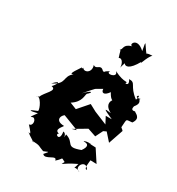

<svg xmlns="http://www.w3.org/2000/svg" viewBox="-183 -869 919 998"><g transform="rotate(30 276.5 -370.0)"><path d="M490 -85 443 -157 398 -159C444 -159 379 -166 373 -153C399 -156 411 -143 386 -109C301 -77 336 -122 276 -139C272 -64 288 -143 256 -145C267 -84 219 -114 242 -124C201 -131 253 -174 243 -172C181 -173 205 -223 235 -229L217 -223L313 -186L286 -178L362 -223L412 -206L434 -250L451 -258L491 -213L521 -301C510 -314 530 -294 506 -315C511 -372 502 -360 543 -365C573 -407 528 -416 527 -422C486 -410 524 -470 503 -436C546 -482 501 -484 521 -493C467 -475 521 -532 500 -477C435 -526 459 -553 416 -552C423 -541 432 -521 410 -523C421 -543 406 -518 336 -554C367 -525 290 -511 310 -538C267 -515 297 -516 276 -521C249 -549 244 -506 220 -524C235 -483 194 -462 180 -484C155 -441 201 -435 173 -482C130 -420 140 -423 154 -429C107 -394 151 -365 76 -330C124 -379 102 -334 85 -319C127 -313 66 -268 58 -240L41 -234C62 -252 94 -185 89 -172C37 -152 47 -149 94 -161C52 -105 80 -135 86 -130C105 -123 103 -86 82 -88C139 -27 94 -59 103 -50C112 -41 175 -5 139 -23C193 -21 180 -16 216 -4C232 -8 258 -29 224 8C244 34 291 -27 295 7C332 -24 308 -27 341 -11C325 21 326 1 408 -38C397 13 389 -28 434 -4C390 -12 433 -84 462 -34C442 -27 453 -78 453 -86ZM406 -326 427 -286 349 -318 308 -340 254 -278 214 -294C266 -327 257 -365 264 -376C289 -396 283 -410 238 -363C305 -438 273 -409 325 -441C325 -419 343 -411 367 -445C363 -457 378 -419 395 -413C376 -385 398 -362 422 -351C377 -357 377 -355 442 -326ZM355 -612C365 -596 391 -598 426 -661C425 -637 437 -694 460 -718C473 -717 407 -719 434 -703C394 -752 388 -786 402 -712C344 -766 322 -704 345 -708C294 -693 315 -670 296 -659C305 -664 302 -653 314 -620C335 -632 349 -593 345 -579Z"/></g></svg>

Font: Asimov Aggro
Style: CondIt
Weight: 500
Designer: Google
Version: Version 2.000980; 2014